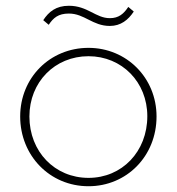

<svg xmlns="http://www.w3.org/2000/svg" viewBox="-20 -636 613 666"><path d="M287 10C419 10 523 -94 523 -232C523 -366 419 -470 287 -470C153 -470 50 -366 50 -232C50 -96 153 10 287 10ZM82 -232C82 -351 170 -441 287 -441C403 -441 491 -351 491 -233C491 -110 403 -19 287 -19C170 -19 82 -110 82 -232ZM130 -566 149 -550C165 -574 182 -589 219 -589C273 -589 301 -546 361 -546C399 -546 425 -567 444 -596L425 -612C409 -588 392 -573 361 -573C312 -573 284 -616 219 -616C174 -616 149 -595 130 -566Z"/></svg>

Font: MV Cash Thin
Style: Regular
Weight: 100
Designer: Rodrigo Fuenzalida
Foundry: fragTYPE
Version: Version 1.100;Glyphs 3.1.2 (3151)